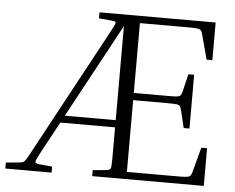

<svg xmlns="http://www.w3.org/2000/svg" viewBox="-50 -739 974 797"><g transform="rotate(5 437.5 -340.0)"><path d="M827 -157V0H362V-25L417 -30Q433 -32 436 -38Q439 -44 439 -79V-210H211L140 -79Q122 -45 122 -38.5Q122 -32 138 -30L193 -25V0H0V-25L55 -30Q66 -31 71.5 -33.5Q77 -36 83.5 -46Q90 -56 102 -79L384 -601Q403 -636 403.5 -642.5Q404 -649 388 -650L333 -655V-680H817V-523H793L766 -624Q762 -641 754.5 -645.5Q747 -650 712 -650H504V-359H652Q676 -359 686 -360.5Q696 -362 699.5 -367.5Q703 -373 706 -385L723 -456H747V-232H723L706 -303Q703 -315 699.5 -320.5Q696 -326 686 -327.5Q676 -329 652 -329H504V-30H722Q757 -30 764.5 -34.5Q772 -39 776 -56L803 -157ZM227 -240H439V-632Z"/></g></svg>

Font: Inria Serif Light
Style: Regular
Weight: 300
Designer: Black Foundry Team
Foundry: Black Foundry
Version: Version 1.000; ttfautohint (v1.8.3)